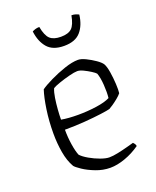

<svg xmlns="http://www.w3.org/2000/svg" viewBox="-132 -775 695 853"><g transform="rotate(-20 216.0 -348.0)"><path d="M242 0Q207 0 173.5 -13Q140 -26 117 -41.5Q94 -57 88 -65Q70 -96 62.5 -139.5Q55 -183 55 -229Q55 -288 63 -342Q71 -396 82 -429Q100 -442 134 -458.5Q168 -475 205 -487.5Q242 -500 269 -500Q284 -500 305.5 -489.5Q327 -479 346.5 -465.5Q366 -452 373 -441Q381 -427 385.5 -398.5Q390 -370 391.5 -341.5Q393 -313 391 -298Q384 -289 370.5 -278Q357 -267 344.5 -258.5Q332 -250 326 -247Q316 -244 282.5 -239.5Q249 -235 203.5 -231.5Q158 -228 109 -228Q109 -191 114.5 -156.5Q120 -122 128 -103Q140 -90 163.5 -76.5Q187 -63 212 -54Q237 -45 253 -45Q270 -45 294 -50Q318 -55 340 -61Q362 -67 373 -70Q375 -68 379 -63Q383 -58 384 -51Q350 -27 312 -13.5Q274 0 242 0ZM187 -270Q231 -270 273.5 -276Q316 -282 339 -294Q342 -320 339.5 -356Q337 -392 329 -413Q324 -419 309 -428.5Q294 -438 277.5 -446Q261 -454 249 -454Q236 -454 210.5 -447.5Q185 -441 160.5 -432.5Q136 -424 127 -418Q120 -402 116 -376Q112 -350 110 -323Q108 -296 108 -276Q141 -270 187 -270ZM234 -579Q181 -579 155.5 -608.5Q130 -638 124 -687Q129 -690 138 -693Q147 -696 158 -696Q166 -653 183 -637.5Q200 -622 234 -622Q269 -622 285.5 -637.5Q302 -653 310 -696Q321 -696 330 -693Q339 -690 344 -687Q338 -638 312.5 -608.5Q287 -579 234 -579Z"/></g></svg>

Font: Texturina 72pt Thin
Style: Regular
Weight: 100
Designer: Guillermo Torres Carreño
Foundry: Omnibus-Type
Version: Version 1.002; ttfautohint (v1.8.3)